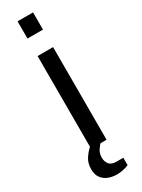

<svg xmlns="http://www.w3.org/2000/svg" viewBox="-236 -746 698 944"><g transform="rotate(-30 112.5 -274.5)"><path d="M68.7 -625.4V-723H156.7V-625.4ZM68.7 0V-526H156.7V0ZM116.6 173.7Q93 173.7 70.4 165.7Q47.8 157.7 33.1 138.7Q18.5 119.6 18.5 87.9Q18.5 54.6 33.6 30.8Q48.8 7 69.7 -12H127.9V-6.2Q117 3.8 104.5 22.2Q92.1 40.5 92.1 64.8Q92.1 86.1 104 101.9Q116 117.7 145.8 117.7H183.8V159.7Q168.6 166.7 149.7 170.2Q130.9 173.7 116.6 173.7Z"/></g></svg>

Font: Archivo SemiBold
Style: Regular
Weight: 600
Designer: Hector Gatti
Foundry: Omnibus-Type
Version: Version 2.001